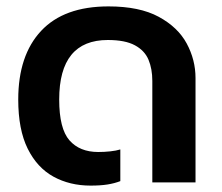

<svg xmlns="http://www.w3.org/2000/svg" viewBox="-20 -570 693 600"><path d="M263 10Q198 10 147 -18Q96 -46 66.5 -105.5Q37 -165 37 -259Q37 -397 108.5 -473.5Q180 -550 319 -550Q416 -550 476 -517.5Q536 -485 563.5 -434Q591 -383 591 -326V0H456V-317Q456 -355 444 -383.5Q432 -412 401.5 -428.5Q371 -445 317 -445Q165 -445 165 -259Q165 -168 197 -131.5Q229 -95 287 -95Q306 -95 324.5 -97Q343 -99 356 -103V-4Q338 3 316 6.5Q294 10 263 10Z"/></svg>

Font: Kanit Medium
Style: Regular
Weight: 500
Designer: Katatrad Team
Foundry: CadsonDemak
Version: Version 2.000; ttfautohint (v1.8.3)